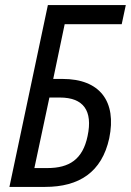

<svg xmlns="http://www.w3.org/2000/svg" viewBox="-20 -734 514 754"><path d="M17 0H157C291 0 380 -58 409 -191C439 -336 372 -424 226 -424H189L234 -639H458L474 -714H168ZM115 -74 174 -351H215C308 -351 345 -299 324 -200C305 -108 252 -74 166 -74Z"/></svg>

Font: Noto Sans Condensed
Style: Italic
Weight: 400
Width: 3
Italic angle: -12°
Designer: Monotype Design Team
Foundry: Monotype Imaging Inc.
Version: Version 2.013